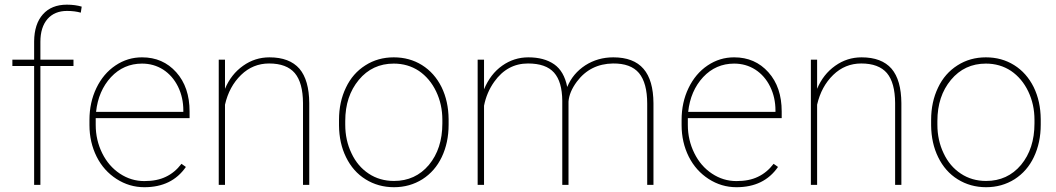

<svg xmlns="http://www.w3.org/2000/svg" viewBox="-20 -780 4455 810"><path d="M150.4 0C150.4 0 150.4 -501.5 150.4 -501.5C150.4 -501.5 290 -501.5 290 -501.5C290 -501.5 290 -528.3 290 -528.3C290 -528.3 150.4 -528.3 150.4 -528.3C150.4 -528.3 150.4 -603.5 150.4 -603.5C150.4 -603.5 150.4 -603.5 150.4 -603.5C150.4 -645 160.6 -677.2 180.7 -700.2C200.7 -722.7 228 -733.9 262.7 -733.9C262.7 -733.9 262.7 -733.9 262.7 -733.9C284.7 -733.9 303.7 -731.4 320.8 -726.6C320.8 -726.6 324.7 -752 324.7 -752C324.7 -752 324.7 -752 324.7 -752C307.1 -757.3 286.1 -760.3 262.2 -760.3C262.2 -760.3 262.2 -760.3 262.2 -760.3C218.8 -760.3 185.1 -746.6 161.1 -719.7C136.7 -692.4 124.5 -654.3 124 -605.5C124 -605.5 124 -528.3 124 -528.3C124 -528.3 32.2 -528.3 32.2 -528.3C32.2 -528.3 32.2 -501.5 32.2 -501.5C32.2 -501.5 124 -501.5 124 -501.5C124 -501.5 124 0 124 0C124 0 150.4 0 150.4 0Z M588.9 9.8C666.5 9.8 724.6 -18.6 764.2 -75.7C764.2 -75.7 745.6 -88.9 745.6 -88.9C745.6 -88.9 745.6 -88.9 745.6 -88.9C726.6 -64 704.6 -45.9 679.7 -34.2C654.8 -22 624.5 -16.1 588.9 -16.1C588.9 -16.1 588.9 -16.1 588.9 -16.1C551.8 -16.1 517.6 -26.4 485.8 -47.4C454.1 -68.4 429.2 -97.2 411.1 -133.8C393.1 -170.4 383.8 -210 383.8 -252.9C383.8 -252.9 383.8 -281.7 383.8 -281.7C383.8 -281.7 779.8 -281.7 779.8 -281.7C779.8 -281.7 779.8 -309.6 779.8 -309.6C779.8 -309.6 779.8 -309.6 779.8 -309.6C779.8 -377.9 761.2 -433.1 723.6 -475.1C686 -517.1 638.2 -538.1 579.1 -538.1C579.1 -538.1 579.1 -538.1 579.1 -538.1C538.6 -538.1 501.5 -526.9 467.3 -503.9C433.1 -481 406.2 -449.2 386.7 -408.7C367.2 -368.2 357.4 -323.2 357.4 -274.4C357.4 -274.4 357.4 -252.4 357.4 -252.4C357.4 -252.4 357.4 -252.4 357.4 -252.4C357.4 -203.6 367.7 -159.2 387.7 -119.1C407.7 -79.1 436 -47.9 471.7 -24.9C507.3 -2 546.4 9.8 588.9 9.8C588.9 9.8 588.9 9.8 588.9 9.8ZM579.1 -511.7C611.8 -511.7 641.6 -503.4 668.5 -486.3C694.8 -469.2 715.8 -445.3 731 -414.6C746.1 -383.8 753.4 -350.1 753.4 -314.5C753.4 -314.5 753.4 -308.1 753.4 -308.1C753.4 -308.1 385.3 -308.1 385.3 -308.1C385.3 -308.1 385.3 -308.1 385.3 -308.1C391.6 -367.2 412.6 -416 448.2 -454.6C483.9 -492.7 527.8 -511.7 579.1 -511.7C579.1 -511.7 579.1 -511.7 579.1 -511.7Z M929.2 -528.3C929.2 -528.3 902.8 -528.3 902.8 -528.3C902.8 -528.3 902.8 0 902.8 0C902.8 0 929.2 0 929.2 0C929.2 0 929.2 -338.4 929.2 -338.4C929.2 -338.4 929.2 -338.4 929.2 -338.4C940.9 -389.6 963.4 -431.2 997.1 -463.9C1030.3 -496.1 1069.8 -512.2 1115.2 -512.2C1115.2 -512.2 1115.2 -512.2 1115.2 -512.2C1164.6 -512.2 1200.7 -498.5 1223.6 -471.7C1246.6 -444.3 1257.8 -402.3 1258.3 -345.7C1258.3 -345.7 1258.3 0 1258.3 0C1258.3 0 1284.7 0 1284.7 0C1284.7 0 1284.7 -344.7 1284.7 -344.7C1284.7 -344.7 1284.7 -344.7 1284.7 -344.7C1284.2 -409.7 1270.5 -458 1243.2 -490.2C1215.3 -522 1173.3 -538.1 1116.7 -538.1C1116.7 -538.1 1116.7 -538.1 1116.7 -538.1C1076.2 -538.1 1039.1 -526.4 1005.4 -502.4C971.7 -478.5 946.3 -446.3 929.2 -405.3C929.2 -405.3 929.2 -528.3 929.2 -528.3Z M1410.2 -251C1410.2 -251 1410.2 -251 1410.2 -251C1410.6 -201.2 1420.4 -156.2 1439.9 -116.7C1459.5 -76.7 1486.8 -45.4 1522.5 -23.4C1557.6 -1.5 1597.7 9.8 1642.1 9.8C1686.5 9.8 1726.6 -1.5 1762.2 -23.9C1797.4 -46.4 1824.7 -77.6 1843.8 -117.7C1862.8 -157.7 1872.6 -203.1 1872.6 -253.9C1872.6 -253.9 1872.6 -277.3 1872.6 -277.3C1872.6 -277.3 1872.6 -277.3 1872.6 -277.3C1872.1 -327.6 1862.3 -372.6 1842.8 -412.6C1822.8 -452.6 1795.4 -483.4 1760.3 -505.4C1725.1 -527.3 1685.5 -538.1 1641.1 -538.1C1641.1 -538.1 1641.1 -538.1 1641.1 -538.1C1596.7 -538.1 1556.6 -526.9 1521.5 -504.4C1485.8 -481.9 1458.5 -450.7 1439.5 -410.6C1419.9 -370.1 1410.2 -324.7 1410.2 -274.4C1410.2 -274.4 1410.2 -251 1410.2 -251ZM1436.5 -269.5C1436.5 -269.5 1436.5 -269.5 1436.5 -269.5C1436.5 -339.4 1455.6 -397 1493.7 -442.9C1531.7 -488.8 1581.1 -511.7 1641.1 -511.7C1641.1 -511.7 1641.1 -511.7 1641.1 -511.7C1680.7 -511.7 1715.8 -501.5 1747.1 -481C1777.8 -460 1802.2 -431.2 1819.8 -394.5C1837.4 -357.9 1846.2 -317.9 1846.2 -274.4C1846.2 -274.4 1846.2 -259.3 1846.2 -259.3C1846.2 -259.3 1846.2 -259.3 1846.2 -259.3C1846.2 -188 1827.1 -129.9 1789.6 -84.5C1751.5 -39.1 1702.1 -16.6 1642.1 -16.6C1642.1 -16.6 1642.1 -16.6 1642.1 -16.6C1602.1 -16.6 1566.4 -26.9 1535.6 -47.4C1504.4 -67.9 1480 -96.7 1462.9 -133.3C1445.3 -169.9 1436.5 -210 1436.5 -253.9C1436.5 -253.9 1436.5 -269.5 1436.5 -269.5Z M2378.4 -351.6C2378.4 -351.6 2378.4 -351.6 2378.4 -351.6C2380.4 -378.4 2392.1 -406.7 2413.6 -435.5C2413.6 -435.5 2413.6 -435.5 2413.6 -435.5C2451.2 -485.8 2502 -511.2 2565.9 -512.2C2565.9 -512.2 2565.9 -512.2 2565.9 -512.2C2615.7 -512.7 2652.3 -499.5 2675.8 -471.7C2698.7 -443.8 2710.4 -400.9 2710.4 -342.8C2710.4 -342.8 2710.4 0 2710.4 0C2710.4 0 2736.8 0 2736.8 0C2736.8 0 2736.8 -344.7 2736.8 -344.7C2736.8 -344.7 2736.8 -344.7 2736.8 -344.7C2736.3 -409.2 2722.7 -457.5 2694.8 -489.7C2667 -522 2624.5 -538.1 2567.4 -538.1C2567.4 -538.1 2567.4 -538.1 2567.4 -538.1C2523.9 -538.1 2484.4 -526.9 2449.2 -504.4C2414.1 -481.4 2388.7 -451.2 2373 -413.1C2373 -413.1 2373 -413.1 2373 -413.1C2364.3 -457.5 2345.7 -489.3 2317.9 -508.8C2289.6 -528.3 2253.4 -538.1 2209 -538.1C2209 -538.1 2209 -538.1 2209 -538.1C2168.5 -538.1 2131.8 -526.4 2098.6 -502.9C2065.4 -479.5 2040 -446.3 2022 -403.3C2022 -403.3 2022 -528.3 2022 -528.3C2022 -528.3 1995.1 -528.3 1995.1 -528.3C1995.1 -528.3 1995.1 0 1995.1 0C1995.1 0 2022 0 2022 0C2022 0 2022 -334 2022 -334C2022 -334 2022 -334 2022 -334C2029.3 -371.1 2043.5 -404.8 2065.4 -435.5C2065.4 -435.5 2065.4 -435.5 2065.4 -435.5C2102.1 -486.8 2149.4 -512.2 2207.5 -512.2C2207.5 -512.2 2207.5 -512.2 2207.5 -512.2C2257.8 -512.2 2294.4 -499.5 2317.4 -473.6C2340.3 -447.8 2351.6 -408.2 2352.1 -355C2352.1 -355 2352.1 0 2352.1 0C2352.1 0 2378.4 0 2378.4 0C2378.4 0 2378.4 -351.6 2378.4 -351.6Z M3086.9 9.8C3164.6 9.8 3222.7 -18.6 3262.2 -75.7C3262.2 -75.7 3243.7 -88.9 3243.7 -88.9C3243.7 -88.9 3243.7 -88.9 3243.7 -88.9C3224.6 -64 3202.6 -45.9 3177.7 -34.2C3152.8 -22 3122.6 -16.1 3086.9 -16.1C3086.9 -16.1 3086.9 -16.1 3086.9 -16.1C3049.8 -16.1 3015.6 -26.4 2983.9 -47.4C2952.1 -68.4 2927.2 -97.2 2909.2 -133.8C2891.1 -170.4 2881.8 -210 2881.8 -252.9C2881.8 -252.9 2881.8 -281.7 2881.8 -281.7C2881.8 -281.7 3277.8 -281.7 3277.8 -281.7C3277.8 -281.7 3277.8 -309.6 3277.8 -309.6C3277.8 -309.6 3277.8 -309.6 3277.8 -309.6C3277.8 -377.9 3259.3 -433.1 3221.7 -475.1C3184.1 -517.1 3136.2 -538.1 3077.1 -538.1C3077.1 -538.1 3077.1 -538.1 3077.1 -538.1C3036.6 -538.1 2999.5 -526.9 2965.3 -503.9C2931.2 -481 2904.3 -449.2 2884.8 -408.7C2865.2 -368.2 2855.5 -323.2 2855.5 -274.4C2855.5 -274.4 2855.5 -252.4 2855.5 -252.4C2855.5 -252.4 2855.5 -252.4 2855.5 -252.4C2855.5 -203.6 2865.7 -159.2 2885.7 -119.1C2905.8 -79.1 2934.1 -47.9 2969.7 -24.9C3005.4 -2 3044.4 9.8 3086.9 9.8C3086.9 9.8 3086.9 9.8 3086.9 9.8ZM3077.1 -511.7C3109.9 -511.7 3139.6 -503.4 3166.5 -486.3C3192.9 -469.2 3213.9 -445.3 3229 -414.6C3244.1 -383.8 3251.5 -350.1 3251.5 -314.5C3251.5 -314.5 3251.5 -308.1 3251.5 -308.1C3251.5 -308.1 2883.3 -308.1 2883.3 -308.1C2883.3 -308.1 2883.3 -308.1 2883.3 -308.1C2889.6 -367.2 2910.6 -416 2946.3 -454.6C2981.9 -492.7 3025.9 -511.7 3077.1 -511.7C3077.1 -511.7 3077.1 -511.7 3077.1 -511.7Z M3427.2 -528.3C3427.2 -528.3 3400.9 -528.3 3400.9 -528.3C3400.9 -528.3 3400.9 0 3400.9 0C3400.9 0 3427.2 0 3427.2 0C3427.2 0 3427.2 -338.4 3427.2 -338.4C3427.2 -338.4 3427.2 -338.4 3427.2 -338.4C3439 -389.6 3461.4 -431.2 3495.1 -463.9C3528.3 -496.1 3567.9 -512.2 3613.3 -512.2C3613.3 -512.2 3613.3 -512.2 3613.3 -512.2C3662.6 -512.2 3698.7 -498.5 3721.7 -471.7C3744.6 -444.3 3755.9 -402.3 3756.3 -345.7C3756.3 -345.7 3756.3 0 3756.3 0C3756.3 0 3782.7 0 3782.7 0C3782.7 0 3782.7 -344.7 3782.7 -344.7C3782.7 -344.7 3782.7 -344.7 3782.7 -344.7C3782.2 -409.7 3768.6 -458 3741.2 -490.2C3713.4 -522 3671.4 -538.1 3614.7 -538.1C3614.7 -538.1 3614.7 -538.1 3614.7 -538.1C3574.2 -538.1 3537.1 -526.4 3503.4 -502.4C3469.7 -478.5 3444.3 -446.3 3427.2 -405.3C3427.2 -405.3 3427.2 -528.3 3427.2 -528.3Z M3908.2 -251C3908.2 -251 3908.2 -251 3908.2 -251C3908.7 -201.2 3918.5 -156.2 3938 -116.7C3957.5 -76.7 3984.9 -45.4 4020.5 -23.4C4055.7 -1.5 4095.7 9.8 4140.1 9.8C4184.6 9.8 4224.6 -1.5 4260.3 -23.9C4295.4 -46.4 4322.8 -77.6 4341.8 -117.7C4360.8 -157.7 4370.6 -203.1 4370.6 -253.9C4370.6 -253.9 4370.6 -277.3 4370.6 -277.3C4370.6 -277.3 4370.6 -277.3 4370.6 -277.3C4370.1 -327.6 4360.4 -372.6 4340.8 -412.6C4320.8 -452.6 4293.5 -483.4 4258.3 -505.4C4223.1 -527.3 4183.6 -538.1 4139.2 -538.1C4139.2 -538.1 4139.2 -538.1 4139.2 -538.1C4094.7 -538.1 4054.7 -526.9 4019.5 -504.4C3983.9 -481.9 3956.5 -450.7 3937.5 -410.6C3918 -370.1 3908.2 -324.7 3908.2 -274.4C3908.2 -274.4 3908.2 -251 3908.2 -251ZM3934.6 -269.5C3934.6 -269.5 3934.6 -269.5 3934.6 -269.5C3934.6 -339.4 3953.6 -397 3991.7 -442.9C4029.8 -488.8 4079.1 -511.7 4139.2 -511.7C4139.2 -511.7 4139.2 -511.7 4139.2 -511.7C4178.7 -511.7 4213.9 -501.5 4245.1 -481C4275.9 -460 4300.3 -431.2 4317.9 -394.5C4335.4 -357.9 4344.2 -317.9 4344.2 -274.4C4344.2 -274.4 4344.2 -259.3 4344.2 -259.3C4344.2 -259.3 4344.2 -259.3 4344.2 -259.3C4344.2 -188 4325.2 -129.9 4287.6 -84.5C4249.5 -39.1 4200.2 -16.6 4140.1 -16.6C4140.1 -16.6 4140.1 -16.6 4140.1 -16.6C4100.1 -16.6 4064.5 -26.9 4033.7 -47.4C4002.4 -67.9 3978 -96.7 3960.9 -133.3C3943.4 -169.9 3934.6 -210 3934.6 -253.9C3934.6 -253.9 3934.6 -269.5 3934.6 -269.5Z"/></svg>

Font: WOX
Style: Regular
Weight: 500
Designer: Google
Foundry: ""
Version: ""